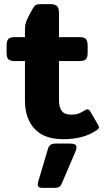

<svg xmlns="http://www.w3.org/2000/svg" viewBox="-20 -660 512 931"><path d="M101 -173V-364H52Q28 -364 20 -373Q12 -382 12 -405V-438Q12 -461 20 -470.5Q28 -480 52 -480H101V-520Q101 -542 110.5 -563.5Q120 -585 138 -617Q146 -631 153 -635.5Q160 -640 178 -640H224Q247 -640 256.5 -630Q266 -620 266 -598V-480H365Q389 -480 397 -470.5Q405 -461 405 -438V-405Q405 -382 397 -373Q389 -364 365 -364H266V-177Q266 -138 280 -121Q294 -104 327 -104Q347 -104 360.5 -109Q374 -114 391 -125Q399 -130 403 -130Q412 -130 418 -119L455 -56Q460 -48 460 -43Q460 -36 448 -28Q385 15 286 15Q195 15 148 -35Q101 -85 101 -173ZM163 234Q163 230 165 222L211 67Q216 48 225 42Q234 36 254 36H320Q351 36 351 54Q351 64 345 77L279 231Q275 241 267 246Q259 251 245 251H185Q163 251 163 234Z"/></svg>

Font: Mitr Medium
Style: Regular
Weight: 500
Designer: Thanarat Vachiruckul
Foundry: Cadson Demak
Version: Version 1.002